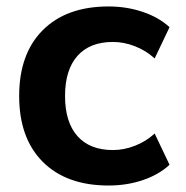

<svg xmlns="http://www.w3.org/2000/svg" viewBox="-20 -570 583 601"><path d="M40 -269.5Q40 -401.9 114.1 -475.8Q188.2 -549.8 319.8 -549.8Q376.7 -549.8 427.1 -532.7Q477.5 -515.6 510.7 -484.9L464.1 -387Q437.3 -411.6 402.6 -425.2Q367.9 -438.7 333.7 -438.7Q261.2 -438.7 222.4 -395Q183.6 -351.3 183.6 -269.5Q183.6 -187.7 222.4 -144Q261.2 -100.3 333.7 -100.3Q368.2 -100.3 402.8 -113.9Q437.5 -127.4 464.1 -152.1L510.7 -54.2Q477.5 -23.4 427.5 -6.3Q377.4 10.7 319.8 10.7Q188.2 10.7 114.1 -63.2Q40 -137.2 40 -269.5Z"/></svg>

Font: Min Sans VF VF
Style: Regular
Weight: 400
Designer: Jinseong-Kim, NotoSansCJK, Nunito
Foundry: Jinseong-Kim
Version: Version 1.420;Glyphs 3.1.2 (3151)